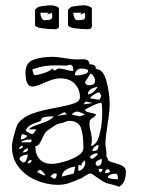

<svg xmlns="http://www.w3.org/2000/svg" viewBox="-20 -691 540 723"><path d="M413 -77Q434 -71 444 -64.5Q454 -58 454 -45Q454 -2 429 12Q398 2 386 0Q374 -2 341 -26Q324 -38 322 -38Q314 -38 299.5 -28Q285 -18 281 -18Q257 -7 238 -1Q219 5 198 5Q159 5 119 -11Q79 -27 52 -59.5Q25 -92 25 -140Q25 -153 32.5 -181.5Q40 -210 46 -223Q65 -250 101 -263Q137 -276 195 -286Q241 -295 261 -302.5Q281 -310 281 -325Q281 -355 261.5 -375.5Q242 -396 207 -396Q193 -396 180 -392Q167 -388 146 -379Q116 -365 102 -365Q76 -365 76 -418Q76 -454 105 -465.5Q134 -477 180 -477Q189 -477 203.5 -475Q218 -473 225 -472Q252 -467 269 -467L292 -468Q317 -468 317 -449Q329 -449 335 -445.5Q341 -442 341 -431Q369 -431 381 -385Q393 -339 393 -299Q393 -272 385 -222Q377 -172 377 -148Q377 -142 379 -130.5Q381 -119 381 -113L380 -104L386 -93Q386 -87 392 -84Q398 -81 413 -77ZM227 -429Q240 -424 256 -424Q256 -447 245 -447Q241 -447 236.5 -445.5Q232 -444 227 -444L201 -445Q168 -445 150 -442.5Q132 -440 102 -430Q102 -426 104.5 -418Q107 -410 109 -408Q120 -408 144.5 -415.5Q169 -423 176 -433L186 -425Q187 -425 192 -429Q197 -433 201 -433Q213 -433 227 -429ZM312 -423Q312 -433 285 -433Q276 -433 269 -425.5Q262 -418 262 -408L272 -407Q282 -407 297 -411.5Q312 -416 312 -423ZM300 -381Q300 -378 304 -374Q308 -370 313 -370Q327 -370 332.5 -374Q338 -378 338 -388Q338 -395 332.5 -404Q327 -413 320 -413ZM311 -336Q330 -336 349 -365Q346 -364 335 -361Q324 -358 317.5 -351.5Q311 -345 311 -336ZM352 -343Q346 -343 334.5 -335.5Q323 -328 318 -321L355 -315Q355 -317 358 -322Q361 -327 361 -329Q361 -333 357.5 -338Q354 -343 352 -343ZM329 -303 303 -309 294 -298ZM342 -260Q336 -250 327 -246Q322 -243 319.5 -239Q317 -235 317 -223Q317 -209 322 -194Q326 -176 326 -165Q326 -155 323 -141Q345 -146 355 -185Q365 -224 365 -268Q365 -294 362 -304Q352 -304 332.5 -295Q313 -286 300 -278Q302 -272 307.5 -270Q313 -268 325 -265.5Q337 -263 342 -260ZM251 -260Q256 -258 265.5 -256Q275 -254 281 -253Q284 -254 290 -256Q296 -258 300 -260Q295 -263 286 -266.5Q277 -270 273 -271Q267 -271 260 -268Q253 -265 251 -260ZM223 -269 195 -255 232 -260ZM116 -204H89Q93 -210 104.5 -215Q116 -220 129 -224Q150 -231 163 -237.5Q176 -244 182 -253H178Q159 -253 146.5 -250Q134 -247 133 -235Q125 -232 111.5 -227.5Q98 -223 89.5 -216.5Q81 -210 77 -199Q79 -196 89 -191Q99 -186 102 -186Q104 -186 110 -193.5Q116 -201 116 -204ZM294 -134V-138Q294 -184 284.5 -210Q275 -236 239 -236Q234 -236 224 -231.5Q214 -227 210 -227Q199 -227 181.5 -215Q164 -203 158 -199Q152 -195 147.5 -186.5Q143 -178 139 -170Q133 -156 127.5 -148.5Q122 -141 113 -141Q113 -110 129 -92Q145 -74 176 -74Q192 -74 221 -82Q250 -90 272 -103.5Q294 -117 294 -134ZM58 -166Q65 -166 72 -170Q79 -174 84 -179Q80 -181 74.5 -183Q69 -185 65 -186Q62 -186 60 -178Q58 -170 58 -166ZM99 -165Q99 -166 94 -166Q85 -166 73.5 -163Q62 -160 59 -155H96Q99 -158 99 -165ZM328 -122Q341 -122 346 -127Q351 -132 351 -145Q343 -145 335.5 -137.5Q328 -130 328 -122ZM52 -133 53 -130Q56 -130 61 -133Q66 -136 66 -138L65 -143Q62 -143 57 -139Q52 -135 52 -133ZM65 -117Q86 -117 86 -132Q73 -132 65 -117ZM328 -93Q332 -95 340 -101.5Q348 -108 348 -111Q348 -114 344 -114Q338 -114 329.5 -109.5Q321 -105 318 -100Q319 -98 322 -95.5Q325 -93 328 -93ZM85 -109Q75 -109 65.5 -105Q56 -101 53 -93Q54 -89 59.5 -84.5Q65 -80 68 -79Q75 -79 80 -91Q85 -103 85 -109ZM347 -66Q364 -66 364 -92Q358 -92 349 -87Q340 -82 340 -75Q340 -72 342.5 -69Q345 -66 347 -66ZM99 -89Q86 -89 84 -75Q99 -77 99 -89ZM301 -78 300 -87Q297 -86 292.5 -81Q288 -76 287 -74Q287 -72 288 -70.5Q289 -69 289 -69H275V-48Q285 -48 293 -57.5Q301 -67 301 -78ZM263 -63Q247 -63 230 -52.5Q213 -42 213 -26L256 -37Q258 -37 260 -47.5Q262 -58 263 -63ZM366 -55H351Q351 -46 358 -42Q366 -47 366 -55ZM395 -46Q390 -54 386 -54Q381 -54 378 -49Q375 -44 375 -39Q392 -39 395 -46ZM150 -30Q150 -35 142.5 -43Q135 -51 131 -51Q124 -51 120 -43Q124 -41 134.5 -35.5Q145 -30 150 -30ZM194 -37 189 -38Q177 -38 170 -26Q183 -18 185 -18Q189 -18 191.5 -24.5Q194 -31 194 -37ZM424 -16Q424 -25 422.5 -31Q421 -37 414 -37Q406 -37 397.5 -34Q389 -31 386 -26Q386 -16 424 -16ZM174 -671Q182 -671 192 -667Q202 -663 202 -659V-593Q202 -581 186 -581Q164 -581 138 -584.5Q112 -588 112 -598V-655L124 -665Q125 -666 143 -668.5Q161 -671 174 -671ZM298 -671Q306 -671 316 -667Q326 -663 326 -659V-593Q326 -581 310 -581Q288 -581 262 -584.5Q236 -588 236 -598V-655L248 -665Q249 -666 267 -668.5Q285 -671 298 -671ZM148 -615Q164 -615 170.5 -617.5Q177 -620 177 -631Q177 -637 174 -643Q171 -642 167 -639.5Q163 -637 157 -637L164 -643H132Q132 -634 136 -624.5Q140 -615 148 -615ZM272 -615Q288 -615 294.5 -617.5Q301 -620 301 -631Q301 -637 298 -643Q295 -642 291 -639.5Q287 -637 281 -637L288 -643H256Q256 -634 260 -624.5Q264 -615 272 -615Z"/></svg>

Font: Cabin Sketch
Style: Regular
Weight: 400
Version: Version 1.100